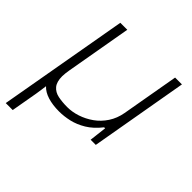

<svg xmlns="http://www.w3.org/2000/svg" viewBox="-188 -663 974 974"><g transform="rotate(45 299.0 -176.5)"><path d="M1 173 124 -526H174L112 -172Q110 -159 108.5 -147.5Q107 -136 107 -126Q107 -86 124 -65.5Q141 -45 170.5 -39Q200 -33 236 -33Q271 -33 307.5 -45Q344 -57 376.5 -80Q409 -103 432 -138Q455 -173 463 -218L517 -526H566L474 0H437L448 -93H441Q407 -50 369.5 -27.5Q332 -5 294.5 3.5Q257 12 222 12Q176 12 140.5 1Q105 -10 85 -32Q84 -19 81 -2Q78 15 76 31L51 173Z"/></g></svg>

Font: Archivo SemiExpanded Thin
Style: Italic
Weight: 250
Width: 6
Italic angle: -10°
Designer: Hector Gatti
Foundry: Omnibus-Type
Version: Version 2.001